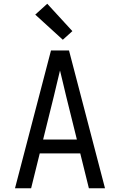

<svg xmlns="http://www.w3.org/2000/svg" viewBox="-20 -1004 640 1024"><path d="M60 0 188 -490 252 -735H348L412 -490L540 0H454L408 -186H192L146 0ZM210 -260H390L333 -490Q325 -525 316.5 -559.5Q308 -594 300 -628Q292 -594 283.5 -559.5Q275 -525 267 -490ZM315 -792 168 -926 232 -984 366 -838Z"/></svg>

Font: Iosevka Meiseki Sans
Style: Regular
Weight: 400
Monospace: yes
Designer: Belleve Invis
Foundry: Belleve Invis
Version: Version 11.2.6; ttfautohint (v1.8.4)